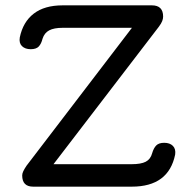

<svg xmlns="http://www.w3.org/2000/svg" viewBox="-20 -698 729 718"><path d="M104 0Q63 0 63 -42Q63 -49 67 -57.5Q71 -66 79 -78L481 -604V-594H214Q182 -594 164 -584.5Q146 -575 139 -553Q134.5 -534.5 125 -524.2Q115.5 -514 95 -514Q74 -514 62.2 -525.5Q50.5 -537 54 -558Q66 -616 106.2 -647Q146.5 -678 214 -678H548Q590 -678 590 -636Q590 -628 586.5 -619Q583 -610 574 -598L177 -80V-84H473Q507 -84 525 -93.2Q543 -102.5 549 -125Q554.5 -144 564.2 -154Q574 -164 594 -164Q615 -164 626.5 -152.5Q638 -141 635 -120Q610.5 0 473 0Z"/></svg>

Font: Jura Light
Style: Bold
Weight: 700
Version: Version 5.104